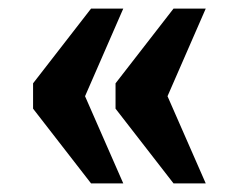

<svg xmlns="http://www.w3.org/2000/svg" viewBox="-20 -494 555 447"><path d="M384 -67 249 -241V-300L384 -474H459L370 -270L459 -67ZM192 -67 57 -241V-300L192 -474H267L178 -270L267 -67Z"/></svg>

Font: Noto Serif Lao Condensed Black
Style: Regular
Weight: 900
Width: 3
Designer: Monotype Design Team
Foundry: Monotype Imaging Inc.
Version: Version 2.003; ttfautohint (v1.8.4.7-5d5b)